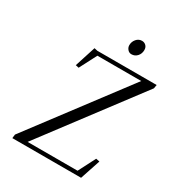

<svg xmlns="http://www.w3.org/2000/svg" viewBox="-206 -1013 1050 1141"><g transform="rotate(30 319.0 -443.0)"><path d="M53.2 0 56.2 -25.9 546.9 -676.8H246.1L185.1 -559.1L163.1 -564L209 -707L231 -702.1H638.2L633.8 -676.8L143.1 -25.9H485.8L545.9 -143.1L570.8 -138.2L524.9 0ZM378.9 -826.2Q378.9 -850.1 394.3 -868.2Q409.7 -886.2 432.1 -886.2Q448.2 -886.2 459.7 -875.2Q471.2 -864.3 471.2 -845.2Q471.2 -820.3 455.6 -802.7Q439.9 -785.2 416 -785.2Q400.4 -785.2 389.6 -797.9Q378.9 -810.5 378.9 -826.2Z"/></g></svg>

Font: Dehuti
Style: Italic
Weight: 400
Version: Version 1.2